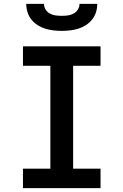

<svg xmlns="http://www.w3.org/2000/svg" viewBox="-20 -975 640 995"><path d="M99 0V-101H241V-634H99V-735H501V-634H359V-101H501V0ZM300 -815Q278 -815 256.5 -817.5Q235 -820 214 -826.5Q193 -833 174.5 -845Q156 -857 142.5 -874Q129 -891 122.5 -912Q116 -933 116 -955H208Q208 -939 216.5 -925.5Q225 -912 239 -904.5Q253 -897 268.5 -895Q284 -893 300 -893Q316 -893 331.5 -895Q347 -897 361 -904.5Q375 -912 383.5 -925.5Q392 -939 392 -955H484Q484 -933 477.5 -912Q471 -891 457.5 -874Q444 -857 425.5 -845Q407 -833 386 -826.5Q365 -820 343.5 -817.5Q322 -815 300 -815Z"/></svg>

Font: Iosevka SS04 Extended
Style: Bold
Weight: 700
Width: 7
Monospace: yes
Designer: Belleve Invis
Foundry: Belleve Invis
Version: Version 19.0.0; ttfautohint (v1.8.4)